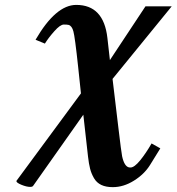

<svg xmlns="http://www.w3.org/2000/svg" viewBox="-20 -522 720 783"><path d="M439 -200.2 462.9 0Q474.6 98.6 478 115.2Q486.8 156.2 505.9 160.6Q508.8 161.1 512.2 161.1Q527.8 161.1 551.5 132.1Q575.2 103 598.1 63L633.8 83L591.8 150.9Q568.4 188.5 526.1 214.8Q483.9 241.2 439.9 241.2Q412.1 241.2 393.1 232.2Q374 223.1 363.3 204.6Q352.5 186 347.4 166Q342.3 146 338.9 116.2L319.8 -54.2L115.2 235.8Q112.3 240.2 103 240.2Q88.4 240.2 67.6 231.7Q46.9 223.1 46.9 216.8V215.8L310.1 -141.1L298.8 -248Q285.6 -371.6 279.3 -394Q273.4 -416.5 259.8 -420.4Q253.4 -421.9 240.2 -421.9Q225.6 -421.9 201.2 -394.3Q176.8 -366.7 163.1 -344.2L125 -359.9Q207.5 -502 291 -502Q402.8 -502 418 -367.2L428.2 -276.9L573.2 -496.1H680.2Z"/></svg>

Font: Linguistics Pro
Style: Bold Italic
Weight: 700
Italic angle: -12°
Designer: Stefan Peev, Context Ltd
Foundry: Stefan Peev, Context Ltd
Version: Version 001.000